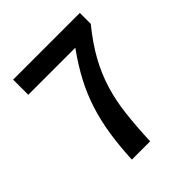

<svg xmlns="http://www.w3.org/2000/svg" viewBox="-178 -753 869 869"><g transform="rotate(-45 256.5 -318.0)"><path d="M168 0Q172 -85 183 -155.5Q194 -226 214.5 -290Q235 -354 267 -414.5Q299 -475 345 -539H44V-636H471V-566Q415 -497 380.5 -434.5Q346 -372 326 -306.5Q306 -241 297.5 -167Q289 -93 285 0Z"/></g></svg>

Font: TT Toshiba Sans Medium
Style: Regular
Weight: 500
Designer: Paul D. Hunt
Foundry: Toshiba Corporation
Version: Version 2.020;PS 2.000;hotconv 1.0.86;makeotf.lib2.5.63406